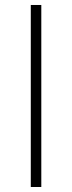

<svg xmlns="http://www.w3.org/2000/svg" viewBox="-20 -747 288 767"><path d="M103 0V-727.1H145V0Z"/></svg>

Font: Clear Sans Thin
Style: Regular
Weight: 250
Foundry: Intel Corporation
Version: Version 1.00